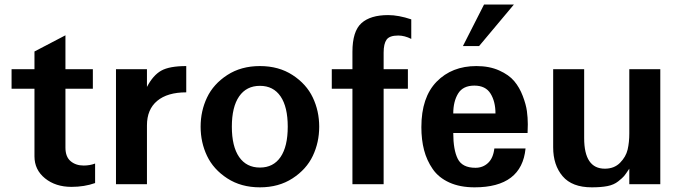

<svg xmlns="http://www.w3.org/2000/svg" viewBox="-20 -801 2956 835"><path d="M393.6 -4.9Q346.7 11.7 291 11.7Q221.7 11.7 175.8 -25.4Q129.9 -62.5 129.9 -121.1V-415H30.3V-500H129.9V-577.1L264.6 -647.5V-500H383.8V-415H264.6V-159.2Q264.6 -119.1 287.1 -100.1Q309.6 -81.1 343.8 -81.1Q371.1 -81.1 393.6 -89.8Z M790 -399.4Q708 -399.4 663.6 -362.3Q619.1 -325.2 619.1 -255.9V0H484.4V-500H619.1V-422.9Q645.5 -473.6 681.2 -493.7Q716.8 -513.7 790 -513.7Z M1340.3 -377Q1368.2 -318.4 1368.2 -250Q1368.2 -181.6 1340.3 -123Q1312.5 -64.5 1252.4 -25.4Q1192.4 13.7 1110.4 13.7Q1028.3 13.7 968.3 -25.4Q908.2 -64.5 880.4 -123Q852.5 -181.6 852.5 -250Q852.5 -318.4 880.4 -377Q908.2 -435.5 968.3 -474.6Q1028.3 -513.7 1110.4 -513.7Q1192.4 -513.7 1252.4 -474.6Q1312.5 -435.5 1340.3 -377ZM1200.2 -118.2Q1231.4 -164.1 1231.4 -250Q1231.4 -335.9 1200.2 -381.8Q1168.9 -427.7 1110.4 -427.7Q1051.8 -427.7 1020 -381.8Q988.3 -335.9 988.3 -250Q988.3 -164.1 1020 -118.2Q1051.8 -72.3 1110.4 -72.3Q1168.9 -72.3 1200.2 -118.2Z M1768.6 -631.8Q1739.3 -646.5 1711.9 -646.5Q1673.8 -646.5 1661.1 -628.4Q1648.4 -610.4 1648.4 -572.3V-500H1753.9V-415H1648.4V0H1512.7V-415H1422.9V-500H1512.7V-575.2Q1512.7 -665 1551.8 -700.2Q1590.8 -735.4 1668 -735.4Q1712.9 -735.4 1768.6 -716.8Z M2214.8 -781.2 2063.5 -600.6H1993.2L2085 -781.2ZM2275.4 -260.7Q2275.4 -260.7 2274.4 -222.7H1951.2Q1951.2 -149.4 1970.7 -110.4Q1990.2 -71.3 2047.9 -71.3Q2080.1 -71.3 2102.5 -92.3Q2125 -113.3 2129.9 -155.3H2265.6Q2249 13.7 2043.9 13.7Q1980.5 13.7 1934.1 -7.3Q1887.7 -28.3 1861.8 -65.9Q1835.9 -103.5 1824.2 -148.4Q1812.5 -193.4 1812.5 -248Q1812.5 -377.9 1878.9 -445.8Q1945.3 -513.7 2051.8 -513.7Q2108.4 -513.7 2150.9 -494.6Q2193.4 -475.6 2216.3 -448.2Q2239.3 -420.9 2253.4 -383.8Q2267.6 -346.7 2271.5 -317.9Q2275.4 -289.1 2275.4 -260.7ZM2134.8 -307.6Q2134.8 -359.4 2113.3 -394Q2091.8 -428.7 2043 -428.7Q1993.2 -428.7 1972.2 -394Q1951.2 -359.4 1951.2 -307.6Z M2851.6 0H2716.8V-67.4Q2701.2 -43.9 2694.3 -35.6Q2687.5 -27.3 2668.5 -12.2Q2649.4 2.9 2621.6 8.3Q2593.8 13.7 2553.7 13.7Q2467.8 13.7 2426.8 -34.7Q2385.7 -83 2385.7 -160.2V-500H2520.5V-200.2Q2520.5 -67.4 2610.4 -67.4Q2651.4 -67.4 2676.8 -93.3Q2702.1 -119.1 2709.5 -150.4Q2716.8 -181.6 2716.8 -220.7V-500H2851.6Z"/></svg>

Font: FreeUniversal
Style: Bold
Weight: 700
Version: Version 1.001